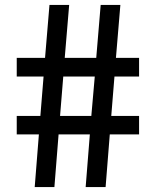

<svg xmlns="http://www.w3.org/2000/svg" viewBox="-20 -760 634 780"><path d="M224 -289H351L365 -449H237ZM345 -214H218L201 0H121L138 -214H48V-289H144L157 -449H48V-525H163L181 -740H261L243 -525H371L389 -740H469L451 -525H545V-449H445L432 -289H545V-214H426L409 0H328Z"/></svg>

Font: EncodeSans
Style: Medium
Weight: 500
Designer: Pablo Impallari, Andres Torresi
Foundry: Pablo Impallari, Andres Torresi
Version: Version 1.000; ttfautohint (v1.4.1)